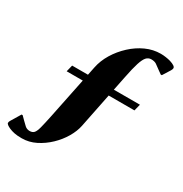

<svg xmlns="http://www.w3.org/2000/svg" viewBox="-264 -812 1051 1104"><g transform="rotate(30 261.5 -259.5)"><path d="M35 151Q5 151 -14 147Q-33 143 -47 137Q-77 124 -77 113Q-77 105 -71 96L-33 33H-26L-4 55Q9 68 22 80Q35 92 54 92Q72 92 82 81.5Q92 71 100 40.5Q108 10 120 -48L174 -312H67L78 -356H183L194 -410Q204 -460 232 -506Q260 -552 300.5 -589.5Q341 -627 388.5 -648.5Q436 -670 486 -670Q502 -670 519.5 -667.5Q537 -665 551 -661Q590 -649 590 -634Q590 -627 584 -617L552 -566H545L524 -581Q502 -598 489 -606.5Q476 -615 455 -615Q436 -615 423 -601Q410 -587 398.5 -551.5Q387 -516 374 -450L355 -356H528L517 -312H346L300 -84Q292 -45 268 -4Q244 37 207.5 72Q171 107 127 129Q83 151 35 151Z"/></g></svg>

Font: Spectral SC ExtraBold
Style: Regular
Weight: 800
Designer: Jean-Baptiste Levee
Foundry: Production Type
Version: Version 2.001